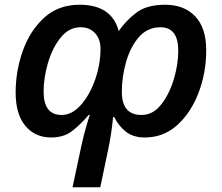

<svg xmlns="http://www.w3.org/2000/svg" viewBox="-20 -571 936 810"><path d="M677 -551Q599 -551 555 -517.5Q511 -484 481 -440Q451 -551 316 -551Q226 -551 166 -496Q106 -441 76 -356Q46 -271 46 -181Q46 -89 87 -40Q128 9 196 9Q250 9 286 -19.5Q322 -48 354 -86H359Q358 -85 345.5 -43Q333 -1 324 41L286 219H403L437 57Q451 -11 457 -77H462Q480 -40 511 -15.5Q542 9 591 9Q670 9 728 -43.5Q786 -96 818 -180.5Q850 -265 850 -359Q850 -453 803.5 -502Q757 -551 677 -551ZM657 -456Q732 -456 732 -357Q732 -299 713 -236Q694 -173 659.5 -129.5Q625 -86 577 -86Q494 -86 494 -183Q494 -247 512 -310Q530 -373 566 -414.5Q602 -456 657 -456ZM320 -456Q358 -456 381 -431Q404 -406 404 -365Q404 -300 381.5 -235.5Q359 -171 321.5 -128.5Q284 -86 240 -86Q164 -86 164 -184Q164 -243 182.5 -306Q201 -369 236 -412.5Q271 -456 320 -456Z"/></svg>

Font: Noto Sans UI Medium
Style: Italic
Weight: 500
Italic angle: -12°
Designer: Monotype Design Team
Foundry: Monotype Imaging Inc.
Version: Version 1.901